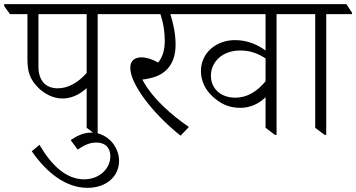

<svg xmlns="http://www.w3.org/2000/svg" viewBox="-53 -643 1714 924"><path d="M248 -169C291 -169 332 -189 364 -219V-28L409 6H417V-575H541V-582L514 -623H-33V-614L-5 -575H79V-363C79 -303 87 -263 135 -217C164 -191 202 -169 248 -169ZM132 -322V-575H364V-292C322 -244 273 -218 225 -218C166 -218 132 -256 132 -322Z M368 261C457 261 520 208 520 130C520 97 506 64 484 39C459 13 426 -5 388 -5C351 -5 320 9 287 31L321 77C357 52 382 43 411 43C452 43 478 66 478 109C478 169 425 220 352 220C267 220 196 155 137 54L100 85C171 188 264 261 368 261Z M816 10 856 -32C773 -89 680 -169 632 -260C644 -261 657 -264 671 -267C752 -285 792 -343 792 -428C792 -477 782 -527 767 -575H907V-582L879 -623H476V-614L504 -575H719C733 -534 740 -491 740 -447C740 -402 729 -367 708 -342C680 -358 652 -367 628 -367C594 -367 574 -350 574 -316C574 -240 679 -99 816 10Z M1103 -124C1152 -124 1193 -144 1225 -175V-28L1270 6H1278V-575H1402V-582L1375 -623H841V-614L869 -575H1225V-400C1186 -428 1138 -450 1078 -450C989 -450 914 -390 914 -301C914 -252 936 -209 972 -177C1006 -146 1046 -124 1103 -124ZM962 -279C962 -344 1016 -400 1103 -400C1146 -400 1183 -389 1225 -362V-252C1183 -201 1135 -173 1080 -173C1006 -173 962 -219 962 -279Z M1509 6H1517V-575H1641V-582L1614 -623H1337V-615L1365 -575H1464V-28Z"/></svg>

Font: Noto Serif Devanagari Light
Style: Regular
Weight: 300
Designer: Universal Thirst, Indian Type Foundry and the Monotype Design Team
Foundry: Monotype Imaging Inc.
Version: Version 2.004